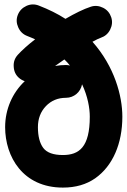

<svg xmlns="http://www.w3.org/2000/svg" viewBox="-20 -788 578 875"><path d="M266.6 66.9C324.7 66.9 373.5 52.7 414.1 24.4C494.1 -32.2 537.6 -133.8 537.6 -256.3C537.6 -350.6 502 -484.4 401.4 -597.7C418.5 -606.9 431.2 -613.3 439 -615.7C458 -622.1 472.7 -634.3 481.9 -652.8C491.2 -671.4 493.2 -690.4 486.8 -709.5C480.5 -728.5 468.3 -743.2 450.2 -752.4C431.6 -761.7 412.6 -763.7 393.6 -757.3C361.8 -747.1 321.3 -727.1 278.3 -702.1C242.7 -725.1 202.1 -745.1 156.7 -762.7C137.7 -770 119.1 -769.5 100.6 -761.2C81.5 -752.4 68.4 -738.8 61 -719.7C53.7 -700.7 54.7 -682.1 63 -663.6C71.3 -644.5 85 -631.3 104 -624C116.2 -619.1 128.4 -614.3 140.1 -608.9C107.4 -583.5 80.1 -559.1 61 -538.1C47.4 -522.9 41 -505.4 42.5 -484.4C43.5 -463.4 51.3 -446.3 66.4 -433.1C74.2 -426.3 83 -421.4 92.8 -418C36.6 -365.2 3.4 -290 3.4 -208.5C3.4 -74.2 84 66.9 266.6 66.9ZM280.8 -491.7C263.7 -491.7 247.1 -490.2 231 -487.3C244.1 -496.6 258.3 -506.8 273.4 -517.1C282.7 -508.3 291 -499 298.8 -489.3C293 -490.7 287.1 -491.7 280.8 -491.7ZM152.8 -208.5C152.8 -247.1 165 -279.3 189.5 -304.7C213.4 -329.6 244.1 -342.3 280.8 -342.3C317.4 -342.3 347.7 -369.1 354 -403.8C379.9 -349.1 389.2 -295.4 389.2 -256.3C389.2 -118.2 341.3 -81.5 266.6 -81.5C223.1 -81.5 193.4 -92.3 177.2 -113.8C161.1 -135.3 152.8 -167 152.8 -208.5Z"/></svg>

Font: Mikhak ExtraBold
Style: Regular
Weight: 800
Designer: Amin Abedi
Version: Version 3.2